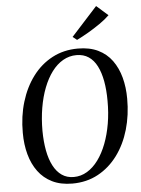

<svg xmlns="http://www.w3.org/2000/svg" viewBox="-64 -1033 803 1093"><g transform="rotate(-5 338.0 -486.5)"><path d="M305 11Q238.5 11 190.2 -12.8Q142 -36.5 110.8 -78.8Q79.5 -121 64 -177.8Q48.5 -234.5 48.5 -301Q48 -395.5 72.8 -477.2Q97.5 -559 143.8 -620.8Q190 -682.5 255.5 -717.2Q321 -752 402.5 -752Q469.5 -752 517.8 -728.5Q566 -705 596.8 -662.8Q627.5 -620.5 642.5 -564.5Q657.5 -508.5 657.5 -443.5Q658 -350 634 -267.5Q610 -185 563.8 -122.5Q517.5 -60 452.2 -24.5Q387 11 305 11ZM316 -25.5Q357 -25.5 392.5 -46.8Q428 -68 456.2 -106.5Q484.5 -145 504.5 -197.2Q524.5 -249.5 535 -311.2Q545.5 -373 545 -441Q545 -503 535.8 -553.5Q526.5 -604 508 -640.2Q489.5 -676.5 460.5 -696Q431.5 -715.5 391 -715.5Q350 -715.5 314.2 -695Q278.5 -674.5 250.2 -636.8Q222 -599 202 -547.5Q182 -496 171.5 -434Q161 -372 161 -303Q161.5 -241 171 -190.2Q180.5 -139.5 199.8 -102.5Q219 -65.5 248 -45.5Q277 -25.5 316 -25.5ZM402.5 -801.5 378.5 -820.5 527 -984 593 -926Q569.5 -903 537 -880.5Q504.5 -858 469.5 -837.5Q434.5 -817 402.5 -801.5Z"/></g></svg>

Font: Merriweather 96pt
Style: Italic
Weight: 400
Italic angle: -7.8°
Version: Version 2.101